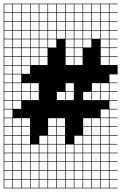

<svg xmlns="http://www.w3.org/2000/svg" viewBox="-20 -785 659 1043"><path d="M0 238.1V-765.1H619V-761.9H574.6V-717.5H619V-714.3H574.6V-669.8H619V-666.7H574.6V-622.2H619V-619H574.6V-574.6H619V-571.4H574.6V-527H619V-523.8H574.6V-479.4H619V-476.2H574.6V-431.7H619V-381H574.6V-336.5H619V-333.3H574.6V-288.9H619V-285.7H574.6V-241.3H619V-238.1H574.6V-193.7H619V-190.5H574.6V-146H619V-142.9H574.6V-98.4H619V-95.2H574.6V-50.8H619V-47.6H574.6V-3.2H619V0H574.6V44.4H619V47.6H574.6V92.1H619V95.2H574.6V139.7H619V142.9H574.6V187.3H619V190.5H574.6V234.9H619V238.1ZM527 -717.5H571.4V-761.9H527ZM98.4 -717.5H142.9V-761.9H98.4ZM193.7 -717.5H238.1V-761.9H193.7ZM241.3 -717.5H285.7V-761.9H241.3ZM50.8 -717.5H95.2V-761.9H50.8ZM146 -717.5H190.5V-761.9H146ZM479.4 -717.5H523.8V-761.9H479.4ZM288.9 -717.5H333.3V-761.9H288.9ZM336.5 -717.5H381V-761.9H336.5ZM3.2 -717.5H47.6V-761.9H3.2ZM384.1 -717.5H428.6V-761.9H384.1ZM431.7 -717.5H476.2V-761.9H431.7ZM431.7 -669.8H476.2V-714.3H431.7ZM98.4 -669.8H142.9V-714.3H98.4ZM527 -669.8H571.4V-714.3H527ZM193.7 -669.8H238.1V-714.3H193.7ZM241.3 -669.8H285.7V-714.3H241.3ZM50.8 -669.8H95.2V-714.3H50.8ZM288.9 -669.8H333.3V-714.3H288.9ZM479.4 -669.8H523.8V-714.3H479.4ZM3.2 -669.8H47.6V-714.3H3.2ZM146 -669.8H190.5V-714.3H146ZM384.1 -669.8H428.6V-714.3H384.1ZM336.5 -669.8H381V-714.3H336.5ZM288.9 -622.2H333.3V-666.7H288.9ZM98.4 -622.2H142.9V-666.7H98.4ZM146 -622.2H190.5V-666.7H146ZM479.4 -622.2H523.8V-666.7H479.4ZM384.1 -622.2H428.6V-666.7H384.1ZM336.5 -622.2H381V-666.7H336.5ZM3.2 -622.2H47.6V-666.7H3.2ZM431.7 -622.2H476.2V-666.7H431.7ZM50.8 -622.2H95.2V-666.7H50.8ZM193.7 -622.2H238.1V-666.7H193.7ZM527 -622.2H571.4V-666.7H527ZM241.3 -622.2H285.7V-666.7H241.3ZM336.5 -574.6H381V-619H336.5ZM98.4 -574.6H142.9V-619H98.4ZM479.4 -574.6H523.8V-619H479.4ZM3.2 -574.6H47.6V-619H3.2ZM384.1 -574.6H428.6V-619H384.1ZM431.7 -574.6H476.2V-619H431.7ZM50.8 -574.6H95.2V-619H50.8ZM193.7 -574.6H238.1V-619H193.7ZM288.9 -574.6H333.3V-619H288.9ZM527 -574.6H571.4V-619H527ZM146 -574.6H190.5V-619H146ZM241.3 -574.6H285.7V-619H241.3ZM241.3 -527H285.7V-571.4H241.3ZM431.7 -527H476.2V-571.4H431.7ZM384.1 -527H428.6V-571.4H384.1ZM3.2 -527H47.6V-571.4H3.2ZM193.7 -527H238.1V-571.4H193.7ZM50.8 -527H95.2V-571.4H50.8ZM146 -527H190.5V-571.4H146ZM98.4 -527H142.9V-571.4H98.4ZM336.5 -527H381V-571.4H336.5ZM527 -527H571.4V-571.4H527ZM98.4 -479.4H142.9V-523.8H98.4ZM193.7 -479.4H238.1V-523.8H193.7ZM50.8 -479.4H95.2V-523.8H50.8ZM336.5 -479.4H381V-523.8H336.5ZM384.1 -479.4H428.6V-523.8H384.1ZM3.2 -479.4H47.6V-523.8H3.2ZM527 -479.4H571.4V-523.8H527ZM146 -479.4H190.5V-523.8H146ZM238.1 -476.2H193.7V-431.7H238.1ZM146 -431.7H190.5V-476.2H146ZM50.8 -431.7H95.2V-476.2H50.8ZM527 -431.7H571.4V-476.2H527ZM336.5 -431.7H381V-476.2H336.5ZM384.1 -431.7H428.6V-476.2H384.1ZM3.2 -431.7H47.6V-476.2H3.2ZM98.4 -431.7H142.9V-476.2H98.4ZM50.8 -384.1H95.2V-428.6H50.8ZM3.2 -384.1H47.6V-428.6H3.2ZM98.4 -384.1H142.9V-428.6H98.4ZM3.2 -336.5H47.6V-381H3.2ZM50.8 -336.5H95.2V-381H50.8ZM98.4 -288.9H142.9V-333.3H98.4ZM3.2 -288.9H47.6V-333.3H3.2ZM479.4 -288.9H523.8V-333.3H479.4ZM146 -288.9H190.5V-333.3H146ZM50.8 -288.9H95.2V-333.3H50.8ZM336.5 -288.9H381V-333.3H336.5ZM527 -288.9H571.4V-333.3H527ZM479.4 -241.3H523.8V-285.7H479.4ZM98.4 -241.3H142.9V-285.7H98.4ZM3.2 -241.3H47.6V-285.7H3.2ZM431.7 -241.3H476.2V-285.7H431.7ZM50.8 -241.3H95.2V-285.7H50.8ZM527 -241.3H571.4V-285.7H527ZM336.5 -241.3H381V-285.7H336.5ZM146 -241.3H190.5V-285.7H146ZM288.9 -241.3H333.3V-285.7H288.9ZM3.2 -193.7H47.6V-238.1H3.2ZM50.8 -193.7H95.2V-238.1H50.8ZM3.2 -146H47.6V-190.5H3.2ZM527 -146H571.4V-190.5H527ZM479.4 -98.4H523.8V-142.9H479.4ZM98.4 -98.4H142.9V-142.9H98.4ZM3.2 -98.4H47.6V-142.9H3.2ZM431.7 -98.4H476.2V-142.9H431.7ZM527 -98.4H571.4V-142.9H527ZM241.3 -98.4H285.7V-142.9H241.3ZM50.8 -98.4H95.2V-142.9H50.8ZM288.9 -98.4H333.3V-142.9H288.9ZM241.3 -50.8H285.7V-95.2H241.3ZM288.9 -50.8H333.3V-95.2H288.9ZM527 -50.8H571.4V-95.2H527ZM3.2 -50.8H47.6V-95.2H3.2ZM479.4 -50.8H523.8V-95.2H479.4ZM98.4 -50.8H142.9V-95.2H98.4ZM431.7 -50.8H476.2V-95.2H431.7ZM50.8 -50.8H95.2V-95.2H50.8ZM527 -3.2H571.4V-47.6H527ZM288.9 -3.2H333.3V-47.6H288.9ZM3.2 -3.2H47.6V-47.6H3.2ZM193.7 -3.2H238.1V-47.6H193.7ZM479.4 -3.2H523.8V-47.6H479.4ZM431.7 -3.2H476.2V-47.6H431.7ZM241.3 -3.2H285.7V-47.6H241.3ZM98.4 -3.2H142.9V-47.6H98.4ZM384.1 -3.2H428.6V-47.6H384.1ZM50.8 -3.2H95.2V-47.6H50.8ZM98.4 44.4H142.9V0H98.4ZM527 44.4H571.4V0H527ZM193.7 44.4H238.1V0H193.7ZM336.5 44.4H381V0H336.5ZM479.4 44.4H523.8V0H479.4ZM384.1 44.4H428.6V0H384.1ZM146 44.4H190.5V0H146ZM288.9 44.4H333.3V0H288.9ZM50.8 44.4H95.2V0H50.8ZM431.7 44.4H476.2V0H431.7ZM241.3 44.4H285.7V0H241.3ZM3.2 44.4H47.6V0H3.2ZM3.2 92.1H47.6V47.6H3.2ZM431.7 92.1H476.2V47.6H431.7ZM50.8 92.1H95.2V47.6H50.8ZM98.4 92.1H142.9V47.6H98.4ZM241.3 92.1H285.7V47.6H241.3ZM146 92.1H190.5V47.6H146ZM288.9 92.1H333.3V47.6H288.9ZM193.7 92.1H238.1V47.6H193.7ZM479.4 92.1H523.8V47.6H479.4ZM384.1 92.1H428.6V47.6H384.1ZM336.5 92.1H381V47.6H336.5ZM527 92.1H571.4V47.6H527ZM3.2 139.7H47.6V95.2H3.2ZM527 139.7H571.4V95.2H527ZM50.8 139.7H95.2V95.2H50.8ZM431.7 139.7H476.2V95.2H431.7ZM98.4 139.7H142.9V95.2H98.4ZM288.9 139.7H333.3V95.2H288.9ZM241.3 139.7H285.7V95.2H241.3ZM193.7 139.7H238.1V95.2H193.7ZM146 139.7H190.5V95.2H146ZM479.4 139.7H523.8V95.2H479.4ZM384.1 139.7H428.6V95.2H384.1ZM336.5 139.7H381V95.2H336.5ZM479.4 187.3H523.8V142.9H479.4ZM241.3 187.3H285.7V142.9H241.3ZM193.7 187.3H238.1V142.9H193.7ZM146 187.3H190.5V142.9H146ZM336.5 187.3H381V142.9H336.5ZM3.2 187.3H47.6V142.9H3.2ZM288.9 187.3H333.3V142.9H288.9ZM527 187.3H571.4V142.9H527ZM50.8 187.3H95.2V142.9H50.8ZM384.1 187.3H428.6V142.9H384.1ZM98.4 187.3H142.9V142.9H98.4ZM431.7 187.3H476.2V142.9H431.7ZM527 234.9H571.4V190.5H527ZM146 234.9H190.5V190.5H146ZM193.7 234.9H238.1V190.5H193.7ZM479.4 234.9H523.8V190.5H479.4ZM241.3 234.9H285.7V190.5H241.3ZM98.4 234.9H142.9V190.5H98.4ZM431.7 234.9H476.2V190.5H431.7ZM50.8 234.9H95.2V190.5H50.8ZM288.9 234.9H333.3V190.5H288.9ZM336.5 234.9H381V190.5H336.5ZM3.2 234.9H47.6V190.5H3.2ZM384.1 234.9H428.6V190.5H384.1Z"/></svg>

Font: Jacquard 12 Charted
Style: Regular
Weight: 400
Designer: Sarah Cadigan-Fried
Version: Version 1.000